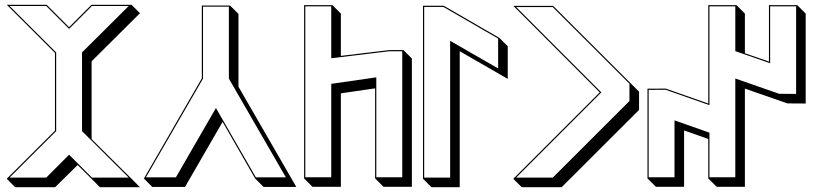

<svg xmlns="http://www.w3.org/2000/svg" viewBox="-20 -738 3360 791"><path d="M7.8 -718.3H172.4L264.6 -626L356.9 -718.3H522L556.6 -683.6L357.4 -485.4V-165L522 -1.5L556.6 33.2H391.6L356.9 -1.5L299.8 -58.1L207 33.2H42.5L7.8 -1.5L206.5 -199.7V-520ZM19.5 -713.4 211.4 -522V-197.8L19.5 -6.3H170.4L264.6 -100.6L358.9 -6.3H510.3L317.9 -197.8V-522L510.3 -713.4H358.9L264.6 -619.1L170.4 -713.4Z M1200.7 32.2H1065.9L1031.2 -2.4L897 -235.8L742.2 32.2H607.4L572.8 -2.4L811.5 -415.5V-715.3H927.7L962.4 -680.7V-380.9ZM1157.7 -7.3 922.9 -414.1V-710.4H816.4V-414.1L581.1 -7.3H704.6L869.6 -293L1034.2 -7.3Z M1232.9 -716.8H1349.6L1384.3 -682.1V-507.8L1583.5 -531.7H1642.1L1676.8 -497.1V31.7H1560.1L1525.4 -2.9V-374L1384.3 -353.5V31.7H1267.6L1232.9 -2.9ZM1237.8 -711.9V-7.8H1344.7V-392.6L1530.3 -419.4V-7.8H1637.2V-526.9H1584L1344.7 -498V-711.9Z M1808.1 -714.4 2037.1 -582 2071.8 -547.4V-413.1L1874 -526.9V33.2H1757.3L1722.7 -1.5V-714.4ZM1806.6 -709.5H1727.5V-6.3H1834.5V-569.8L2032.2 -456.1V-579.1Z M2578.1 -395 2612.8 -360.4V-285.2L2293.9 33.2H2129.4L2094.7 -1.5L2450.7 -357.4L2094.7 -713.9H2258.8ZM2573.2 -393.1 2256.8 -709H2106.4L2457.5 -357.4L2106.4 -6.3H2257.3L2573.2 -321.8Z M3147.9 -716.8H3264.6L3299.3 -682.1V-311.5L3223.6 -312L3048.8 -373V31.7H2932.6L2897.9 -2.9V-165.5L2798.3 -200.7V31.7H2682.1L2647.5 -2.9V-372.6L2723.1 -373L2897.9 -311.5V-716.8H3014.2L3048.8 -682.1V-518.6L3147.9 -484.4ZM3152.8 -711.9V-477.5L3009.3 -527.3V-711.9H2902.8V-304.7L2722.2 -368.2L2652.3 -367.7V-7.8H2758.8V-242.2L2902.8 -191.4V-7.8H3009.3V-414.6L3189.9 -351.6L3259.8 -351.1V-711.9Z"/></svg>

Font: KultiginGolge
Style: Regular
Weight: 400
Designer: facebook.com/biligbitig
Foundry: facebook.com/biligbitig
Version: Version 1.0